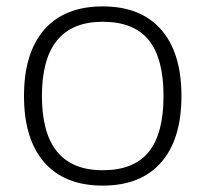

<svg xmlns="http://www.w3.org/2000/svg" viewBox="-20 -570 642 600"><path d="M301 10Q182 10 118.5 -62.5Q55 -135 55 -270Q55 -405 118.5 -477.5Q182 -550 301 -550Q420 -550 483.5 -477.5Q547 -405 547 -270Q547 -135 483.5 -62.5Q420 10 301 10ZM301 -38Q398 -38 444.5 -95Q491 -152 491 -270Q491 -388 444.5 -445Q398 -502 301 -502Q111 -502 111 -270Q111 -38 301 -38Z"/></svg>

Font: Encode Sans Wide
Style: ExtraLight
Weight: 200
Designer: Pablo Impallari, Andres Torresi
Foundry: Pablo Impallari, Andres Torresi
Version: Version 1.000; ttfautohint (v1.00) -l 8 -r 50 -G 200 -x 14 -